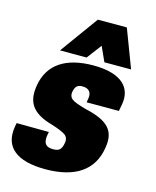

<svg xmlns="http://www.w3.org/2000/svg" viewBox="-132 -720 648 800"><g transform="rotate(15 192.0 -319.5)"><path d="M139.6 9.8C267.1 9.8 342.8 -40.5 358.9 -140.1C373 -218.3 335.9 -253.9 238.3 -275.9C204.6 -285.2 183.6 -293 175.3 -300.3C167 -307.1 163.6 -316.4 165 -328.1C169.4 -355.5 179.7 -363.8 201.2 -363.8C226.6 -363.8 241.7 -350.1 237.3 -322.3L234.4 -304.2H373.5L378.9 -333.5C392.6 -407.2 345.7 -460 222.7 -460C103.5 -460 32.2 -412.1 16.1 -320.3C2.9 -245.6 29.3 -202.1 117.2 -177.2C147.5 -168 168 -159.2 178.7 -151.9C189 -144.5 193.4 -132.8 190.9 -117.7C185.5 -86.9 174.8 -79.1 149.4 -79.1C124 -79.1 106.4 -88.9 110.8 -124.5L114.3 -144L-24.9 -145L-28.3 -126C-42 -38.6 15.1 9.8 139.6 9.8ZM71.3 -484.4H186L233.9 -547.9L262.7 -484.4H377.9L315.4 -648.9H190.4Z"/></g></svg>

Font: Roboto Flex Super Cond Black
Style: Italic
Weight: 900
Width: 3
Italic angle: -10°
Designer: Berlow after Robertson
Foundry: Google
Version: Version 3.200;Glyphs 3.3 (3311)